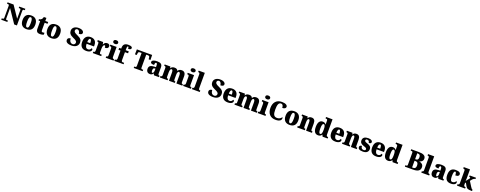

<svg xmlns="http://www.w3.org/2000/svg" viewBox="423 -4082 18482 7399"><g transform="rotate(20 9664.0 -382.5)"><path d="M20 0H271V-59H231C198 -59 186 -66 186 -120V-539L551 0H663V-594C663 -639 681 -655 709 -655H749V-714H498V-655H538C563 -655 583 -641 583 -598V-245L266 -714H20V-655H59C84 -655 106 -648 106 -598V-120C106 -66 85 -59 51 -59H20Z M1056 10C1229 10 1319 -83 1319 -271C1319 -459 1220 -551 1059 -551C886 -551 795 -459 795 -271C795 -83 894 10 1056 10ZM1058 -59C1001 -59 982 -133 982 -271C982 -410 1000 -480 1057 -480C1113 -480 1133 -410 1133 -271C1133 -133 1114 -59 1058 -59Z M1606 10C1684 10 1736 -9 1758 -21V-97C1738 -91 1712 -88 1687 -88C1642 -88 1632 -112 1632 -167V-463H1750V-536H1632V-661H1528C1519 -619 1502 -586 1485 -567C1467 -546 1432 -520 1379 -519V-463H1448V-150C1448 -32 1509 10 1606 10Z M2074 10C2247 10 2337 -83 2337 -271C2337 -459 2238 -551 2077 -551C1904 -551 1813 -459 1813 -271C1813 -83 1912 10 2074 10ZM2076 -59C2019 -59 2000 -133 2000 -271C2000 -410 2018 -480 2075 -480C2131 -480 2151 -410 2151 -271C2151 -133 2132 -59 2076 -59Z M2903 10C3070 10 3176 -80 3176 -210C3176 -306 3136 -374 2993 -435C2853 -494 2827 -534 2827 -577C2827 -632 2863 -657 2909 -657C2976 -657 3013 -580 3013 -513C3114 -513 3150 -550 3150 -599C3150 -660 3084 -724 2932 -724C2789 -724 2679 -647 2679 -521C2679 -430 2719 -358 2861 -296C2963 -252 3026 -220 3026 -154C3026 -104 2989 -56 2924 -56C2858 -56 2783 -105 2783 -237C2721 -237 2659 -213 2659 -129C2659 -75 2701 10 2903 10Z M3505 10C3656 10 3713 -55 3713 -113C3713 -138 3695 -155 3672 -162C3651 -110 3616 -71 3552 -71C3471 -71 3429 -128 3427 -255H3731V-309C3731 -467 3641 -551 3493 -551C3334 -551 3242 -454 3242 -266C3242 -91 3327 10 3505 10ZM3551 -324H3429C3429 -425 3458 -480 3498 -480C3535 -480 3552 -424 3551 -324Z M3775 0H4120V-59H4087C4052 -59 4030 -67 4030 -126V-278C4030 -356 4054 -438 4098 -438C4133 -438 4139 -407 4139 -352C4222 -352 4279 -380 4279 -452C4279 -507 4249 -549 4176 -549C4102 -549 4059 -518 4027 -442H4023L4003 -536H3784V-477H3788C3829 -477 3847 -468 3847 -409V-131C3847 -68 3822 -59 3780 -59H3775Z M4461 -621C4515 -621 4561 -648 4561 -698C4561 -751 4515 -775 4461 -775C4405 -775 4362 -751 4362 -698C4362 -648 4405 -621 4461 -621ZM4304 0H4626V-59H4616C4581 -59 4557 -75 4557 -130V-536H4298V-477H4315C4349 -477 4375 -461 4375 -410V-133C4375 -76 4351 -59 4315 -59H4304Z M4658 0H5037V-59H4986C4965 -59 4927 -66 4927 -120V-456H5055V-536H4927V-589C4927 -679 4942 -705 4966 -705C4992 -705 4997 -646 4997 -618C5098 -618 5120 -654 5120 -694C5120 -727 5093 -768 4954 -768C4800 -768 4745 -692 4745 -565V-536H4662V-456H4745V-120C4745 -66 4702 -59 4685 -59H4658Z M5453 0H5819V-59H5789C5754 -59 5731 -66 5731 -120V-647H5795C5851 -647 5868 -626 5873 -582L5880 -509H5954L5949 -714H5322L5318 -509H5391L5400 -582C5405 -626 5421 -647 5477 -647H5541V-124C5541 -67 5518 -59 5483 -59H5453Z M6113 10C6180 10 6206 -7 6248 -59H6258L6281 0H6491V-59H6487C6445 -59 6431 -75 6431 -129V-382C6431 -506 6359 -551 6215 -551C6100 -551 6004 -520 6004 -445C6004 -395 6051 -376 6151 -376C6151 -447 6170 -483 6199 -483C6232 -483 6248 -449 6248 -375V-322L6172 -319C6033 -314 5964 -264 5964 -155C5964 -43 6031 10 6113 10ZM6187 -68C6162 -68 6151 -98 6151 -151C6151 -220 6168 -255 6220 -260L6249 -263V-191C6249 -117 6225 -68 6187 -68Z M6527 0H6842V-59H6838C6797 -59 6778 -69 6778 -124V-303C6778 -383 6796 -454 6843 -454C6886 -454 6898 -405 6898 -320V0H7140V-59H7136C7094 -59 7080 -68 7080 -129V-314C7080 -390 7100 -454 7146 -454C7188 -454 7203 -405 7203 -320V0H7446V-59H7442C7400 -59 7387 -68 7387 -129V-359C7387 -493 7327 -551 7224 -551C7142 -551 7095 -515 7075 -470H7070C7049 -525 7004 -551 6934 -551C6843 -551 6803 -515 6779 -470H6774L6762 -536H6528V-481H6532C6573 -481 6596 -472 6596 -418V-127C6596 -68 6573 -59 6531 -59H6527Z M7636 -621C7690 -621 7736 -648 7736 -698C7736 -751 7690 -775 7636 -775C7580 -775 7537 -751 7537 -698C7537 -648 7580 -621 7636 -621ZM7479 0H7801V-59H7791C7756 -59 7732 -75 7732 -130V-536H7473V-477H7490C7524 -477 7550 -461 7550 -410V-133C7550 -76 7526 -59 7490 -59H7479Z M7840 0H8162V-59H8152C8117 -59 8092 -75 8092 -130V-760H7840V-701H7850C7865 -701 7909 -694 7909 -644V-130C7909 -75 7885 -59 7850 -59H7840Z M8708 10C8875 10 8981 -80 8981 -210C8981 -306 8941 -374 8798 -435C8658 -494 8632 -534 8632 -577C8632 -632 8668 -657 8714 -657C8781 -657 8818 -580 8818 -513C8919 -513 8955 -550 8955 -599C8955 -660 8889 -724 8737 -724C8594 -724 8484 -647 8484 -521C8484 -430 8524 -358 8666 -296C8768 -252 8831 -220 8831 -154C8831 -104 8794 -56 8729 -56C8663 -56 8588 -105 8588 -237C8526 -237 8464 -213 8464 -129C8464 -75 8506 10 8708 10Z M9310 10C9461 10 9518 -55 9518 -113C9518 -138 9500 -155 9477 -162C9456 -110 9421 -71 9357 -71C9276 -71 9234 -128 9232 -255H9536V-309C9536 -467 9446 -551 9298 -551C9139 -551 9047 -454 9047 -266C9047 -91 9132 10 9310 10ZM9356 -324H9234C9234 -425 9263 -480 9303 -480C9340 -480 9357 -424 9356 -324Z M9584 0H9899V-59H9895C9854 -59 9835 -69 9835 -124V-303C9835 -383 9853 -454 9900 -454C9943 -454 9955 -405 9955 -320V0H10197V-59H10193C10151 -59 10137 -68 10137 -129V-314C10137 -390 10157 -454 10203 -454C10245 -454 10260 -405 10260 -320V0H10503V-59H10499C10457 -59 10444 -68 10444 -129V-359C10444 -493 10384 -551 10281 -551C10199 -551 10152 -515 10132 -470H10127C10106 -525 10061 -551 9991 -551C9900 -551 9860 -515 9836 -470H9831L9819 -536H9585V-481H9589C9630 -481 9653 -472 9653 -418V-127C9653 -68 9630 -59 9588 -59H9584Z M10693 -621C10747 -621 10793 -648 10793 -698C10793 -751 10747 -775 10693 -775C10637 -775 10594 -751 10594 -698C10594 -648 10637 -621 10693 -621ZM10536 0H10858V-59H10848C10813 -59 10789 -75 10789 -130V-536H10530V-477H10547C10581 -477 10607 -461 10607 -410V-133C10607 -76 10583 -59 10547 -59H10536Z M11271 10C11460 10 11503 -74 11503 -134C11503 -149 11497 -170 11488 -179C11457 -134 11403 -77 11303 -77C11172 -77 11126 -156 11126 -358C11126 -547 11157 -654 11259 -654C11335 -654 11358 -577 11358 -510C11456 -510 11502 -552 11502 -605C11502 -671 11425 -724 11270 -724C11045 -724 10929 -574 10929 -358C10929 -137 11042 10 11271 10Z M11842 10C12015 10 12105 -83 12105 -271C12105 -459 12006 -551 11845 -551C11672 -551 11581 -459 11581 -271C11581 -83 11680 10 11842 10ZM11844 -59C11787 -59 11768 -133 11768 -271C11768 -410 11786 -480 11843 -480C11899 -480 11919 -410 11919 -271C11919 -133 11900 -59 11844 -59Z M12157 0H12472V-59H12468C12427 -59 12409 -69 12409 -124V-303C12409 -382 12423 -454 12471 -454C12511 -454 12521 -405 12521 -320V0H12763V-59H12759C12717 -59 12704 -68 12704 -129V-359C12704 -493 12652 -551 12552 -551C12469 -551 12433 -514 12410 -470H12405L12393 -536H12162V-477H12166C12207 -477 12226 -468 12226 -413V-127C12226 -68 12203 -59 12161 -59H12157Z M13014 10C13087 10 13132 -21 13160 -71H13165L13198 0H13405V-59H13397C13351 -59 13330 -77 13330 -140V-760H13064V-701H13072C13113 -701 13147 -694 13147 -642V-593C13147 -554 13147 -510 13148 -480H13144C13117 -519 13080 -549 13011 -549C12892 -549 12822 -460 12822 -267C12822 -75 12892 10 13014 10ZM13072 -70C13025 -70 13007 -136 13007 -269C13007 -398 13025 -470 13073 -470C13130 -470 13147 -398 13147 -270C13147 -137 13130 -70 13072 -70Z M13721 10C13872 10 13929 -55 13929 -113C13929 -138 13911 -155 13888 -162C13867 -110 13832 -71 13768 -71C13687 -71 13645 -128 13643 -255H13947V-309C13947 -467 13857 -551 13709 -551C13550 -551 13458 -454 13458 -266C13458 -91 13543 10 13721 10ZM13767 -324H13645C13645 -425 13674 -480 13714 -480C13751 -480 13768 -424 13767 -324Z M13995 0H14310V-59H14306C14265 -59 14247 -69 14247 -124V-303C14247 -382 14261 -454 14309 -454C14349 -454 14359 -405 14359 -320V0H14601V-59H14597C14555 -59 14542 -68 14542 -129V-359C14542 -493 14490 -551 14390 -551C14307 -551 14271 -514 14248 -470H14243L14231 -536H14000V-477H14004C14045 -477 14064 -468 14064 -413V-127C14064 -68 14041 -59 13999 -59H13995Z M14852 10C14999 10 15073 -63 15073 -171C15073 -274 15004 -313 14903 -346C14816 -375 14791 -392 14791 -431C14791 -465 14820 -483 14858 -483C14909 -483 14949 -448 14949 -382C15020 -382 15052 -406 15052 -453C15052 -500 15002 -550 14874 -550C14741 -550 14653 -497 14653 -381C14653 -280 14710 -237 14824 -201C14901 -176 14937 -157 14937 -118C14937 -86 14915 -58 14855 -58C14791 -58 14746 -95 14746 -185C14692 -185 14648 -164 14648 -108C14648 -42 14694 10 14852 10Z M15397 10C15548 10 15605 -55 15605 -113C15605 -138 15587 -155 15564 -162C15543 -110 15508 -71 15444 -71C15363 -71 15321 -128 15319 -255H15623V-309C15623 -467 15533 -551 15385 -551C15226 -551 15134 -454 15134 -266C15134 -91 15219 10 15397 10ZM15443 -324H15321C15321 -425 15350 -480 15390 -480C15427 -480 15444 -424 15443 -324Z M15886 10C15959 10 16004 -21 16032 -71H16037L16070 0H16277V-59H16269C16223 -59 16202 -77 16202 -140V-760H15936V-701H15944C15985 -701 16019 -694 16019 -642V-593C16019 -554 16019 -510 16020 -480H16016C15989 -519 15952 -549 15883 -549C15764 -549 15694 -460 15694 -267C15694 -75 15764 10 15886 10ZM15944 -70C15897 -70 15879 -136 15879 -269C15879 -398 15897 -470 15945 -470C16002 -470 16019 -398 16019 -270C16019 -137 16002 -70 15944 -70Z M16572 0H16908C17105 0 17200 -66 17200 -198C17200 -303 17130 -359 17032 -376V-381C17107 -401 17173 -448 17173 -540C17173 -666 17069 -714 16880 -714H16572V-655H16618C16636 -655 16658 -643 16658 -599V-116C16658 -80 16647 -59 16620 -59H16572ZM16871 -407H16845V-647H16869C16938 -647 16977 -618 16977 -530C16977 -442 16941 -407 16871 -407ZM16894 -67H16845V-340H16896C16965 -340 17000 -295 17000 -201C17000 -102 16960 -67 16894 -67Z M17247 0H17569V-59H17559C17524 -59 17499 -75 17499 -130V-760H17247V-701H17257C17272 -701 17316 -694 17316 -644V-130C17316 -75 17292 -59 17257 -59H17247Z M17775 10C17842 10 17868 -7 17910 -59H17920L17943 0H18153V-59H18149C18107 -59 18093 -75 18093 -129V-382C18093 -506 18021 -551 17877 -551C17762 -551 17666 -520 17666 -445C17666 -395 17713 -376 17813 -376C17813 -447 17832 -483 17861 -483C17894 -483 17910 -449 17910 -375V-322L17834 -319C17695 -314 17626 -264 17626 -155C17626 -43 17693 10 17775 10ZM17849 -68C17824 -68 17813 -98 17813 -151C17813 -220 17830 -255 17882 -260L17911 -263V-191C17911 -117 17887 -68 17849 -68Z M18462 10C18609 10 18660 -56 18660 -107C18660 -127 18650 -146 18631 -156C18609 -108 18560 -69 18492 -69C18426 -69 18399 -137 18399 -268C18399 -434 18425 -483 18466 -483C18502 -483 18513 -419 18513 -347C18643 -347 18662 -403 18662 -444C18662 -497 18613 -551 18460 -551C18322 -551 18214 -484 18214 -267C18214 -56 18313 10 18462 10Z M18710 0H19043V-59H19025C19009 -59 18967 -67 18967 -124V-198L18992 -229L19060 -107C19110 -19 19155 0 19314 0H19327V-59H19323C19300 -59 19275 -88 19240 -144L19115 -343L19161 -401C19209 -460 19250 -481 19293 -481V-536H19035V-481C19066 -481 19086 -467 19086 -450C19086 -446 19087 -437 19078 -427L18961 -282C18964 -299 18967 -345 18967 -379V-760H18710V-701H18724C18739 -701 18783 -694 18783 -644V-120C18783 -66 18740 -59 18724 -59H18710Z"/></g></svg>

Font: Noto Serif Tamil SemiCondensed Black
Style: Regular
Weight: 900
Width: 4
Designer: Indian Type Foundry, Tom Grace, and the Monotype Design Team
Foundry: Monotype Imaging Inc.
Version: Version 2.004